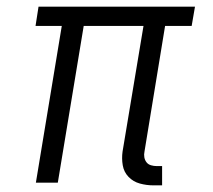

<svg xmlns="http://www.w3.org/2000/svg" viewBox="-20 -550 640 578"><path d="M442 8Q421 8 401 2.5Q381 -3 367 -17.5Q353 -32 349.5 -52.5Q346 -73 349 -94L412 -472H232L154 0H88L166 -472H87L96 -530H567L557 -472H477L415 -94Q413 -85 414.5 -76.5Q416 -68 421 -61.5Q426 -55 434.5 -52.5Q443 -50 452 -50H468V8Z"/></svg>

Font: Iosevka Curly Light Extended
Style: Italic
Weight: 300
Width: 7
Italic angle: -9°
Monospace: yes
Designer: Belleve Invis
Foundry: Belleve Invis
Version: Version 11.1.0; ttfautohint (v1.8.3)